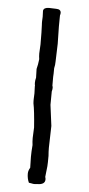

<svg xmlns="http://www.w3.org/2000/svg" viewBox="-53 -759 366 790"><g transform="rotate(5 130.0 -363.5)"><path d="M119.6 0.5Q114.7 0.5 108.9 -1Q103 -2.4 97.2 -2.9Q89.4 -19.5 89.4 -40Q89.4 -52.2 97.2 -64.9Q96.2 -84.5 96.2 -109.9Q96.2 -131.3 98.6 -158.7Q96.7 -171.9 96.7 -187.5L98.6 -231.4Q93.8 -299.8 87.4 -330.1Q86.9 -333 86.9 -339.4V-347.2Q87.9 -359.4 87.9 -371.1L86.9 -400.4Q86.9 -401.9 87.4 -402.3Q85.9 -408.2 85.9 -415Q85.9 -425.3 88.9 -436Q87.9 -451.7 87.9 -472.2Q92.8 -490.2 95.2 -513.2Q93.3 -523.9 93.3 -537.1L95.2 -573.7Q95.2 -629.9 93.8 -654.3Q93.3 -656.7 93.3 -662.6V-668.9Q94.2 -678.7 94.2 -688L93.3 -712.9Q95.2 -726.6 117.7 -726.6L146.5 -725.6Q166.5 -725.6 166.5 -710Q166.5 -706.1 164.6 -699.7L164.1 -654.3L165.5 -583L163.1 -509.3Q163.1 -495.1 159.7 -481.4Q159.7 -454.6 158.7 -445.8V-409.7Q160.6 -404.3 160.6 -400.4Q160.6 -394 158.2 -385.3L157.7 -330.1L168.9 -243.7L166.5 -153.8Q166.5 -136.7 168 -120.1Q168 -87.9 167 -77.1L162.1 -32.7Q164.1 -26.9 164.1 -22.5Q164.1 -0.5 132.3 -0.5Z"/></g></svg>

Font: Kurland
Style: Regular
Weight: 400
Designer: GGBot
Version: 0.22